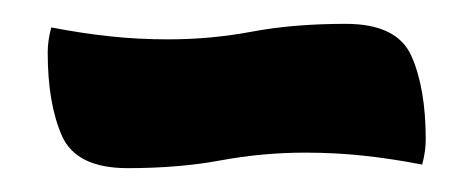

<svg xmlns="http://www.w3.org/2000/svg" viewBox="-20 -824 397 161"><path d="M87 -683Q44 -683 32 -710Q20 -737 20 -780Q20 -790 23 -801Q49 -796 72.5 -793.5Q96 -791 121 -791Q157 -791 191.5 -797.5Q226 -804 270 -804Q313 -804 325 -777Q337 -750 337 -707Q337 -697 334 -686Q308 -691 284.5 -693.5Q261 -696 236 -696Q200 -696 165 -689.5Q130 -683 87 -683Z"/></svg>

Font: Merienda SemiBold
Style: Regular
Weight: 600
Designer: Eduardo Rodriguez Tunni
Foundry: Eduardo Rodriguez Tunni
Version: Version 2.001; ttfautohint (v1.8.4.7-5d5b)